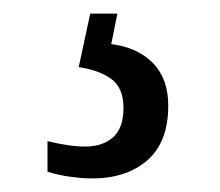

<svg xmlns="http://www.w3.org/2000/svg" viewBox="-20 -29 324 283"><path d="M115 234Q102 234 83.5 231.5Q65 229 50 224V179Q82 187 106 187Q131 187 146.5 173.5Q162 160 162 130Q162 100 143.5 87Q125 74 96 70L113 -9H153L144 36Q183 41 205.5 64Q228 87 228 127Q228 180 197.5 207Q167 234 115 234Z"/></svg>

Font: Noto Serif Ethiopic Condensed
Style: Regular
Weight: 400
Width: 3
Designer: Monotype Design Team
Foundry: Monotype Imaging Inc.
Version: Version 2.102; ttfautohint (v1.8.4.7-5d5b)